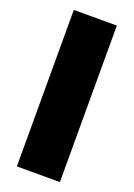

<svg xmlns="http://www.w3.org/2000/svg" viewBox="-140 -775 578 830"><g transform="rotate(20 149.0 -360.0)"><path d="M50 0V-720H248V0Z"/></g></svg>

Font: Chivo Medium Black
Style: Regular
Weight: 900
Version: Version 2.002